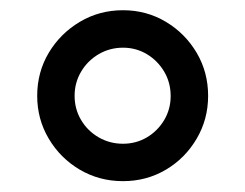

<svg xmlns="http://www.w3.org/2000/svg" viewBox="-20 -753 470 368"><path d="M215.8 -405.8Q170.4 -405.8 133.1 -427.7Q95.7 -449.7 73.5 -487.1Q51.3 -524.4 51.3 -569.3Q51.3 -614.7 73.5 -651.9Q95.7 -689 133.1 -711.2Q170.4 -733.4 215.8 -733.4Q260.7 -733.4 297.9 -711.2Q335 -689 356.9 -651.9Q378.9 -614.7 378.9 -569.3Q378.9 -524.4 356.9 -487.1Q335 -449.7 297.9 -427.7Q260.7 -405.8 215.8 -405.8ZM215.8 -477.5Q240.7 -477.5 261.5 -489.7Q282.2 -502 294.7 -522.9Q307.1 -543.9 307.1 -568.8Q307.1 -594.7 294.7 -615.7Q282.2 -636.7 261.5 -649.2Q240.7 -661.6 215.8 -661.6Q190.4 -661.6 169.2 -649.2Q147.9 -636.7 135.5 -615.7Q123 -594.7 123 -569.3Q123 -543.9 135.5 -522.9Q147.9 -502 169.2 -489.7Q190.4 -477.5 215.8 -477.5Z"/></svg>

Font: Inter 28pt
Style: Regular
Weight: 400
Designer: Rasmus Andersson
Foundry: rsms
Version: Version 4.001;git-66647c0bb